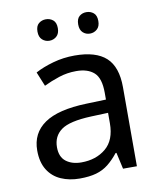

<svg xmlns="http://www.w3.org/2000/svg" viewBox="-83 -796 727 873"><g transform="rotate(-10 280.5 -360.0)"><path d="M288 -545Q386 -545 433 -502Q480 -459 480 -365V0H416L399 -76H395Q372 -47 347.5 -27.5Q323 -8 291.5 1Q260 10 215 10Q167 10 128.5 -7Q90 -24 68 -59.5Q46 -95 46 -149Q46 -229 109 -272.5Q172 -316 303 -320L394 -323V-355Q394 -422 365 -448Q336 -474 283 -474Q241 -474 203 -461.5Q165 -449 132 -433L105 -499Q140 -518 188 -531.5Q236 -545 288 -545ZM314 -259Q214 -255 175.5 -227Q137 -199 137 -148Q137 -103 164.5 -82Q192 -61 235 -61Q303 -61 348 -98.5Q393 -136 393 -214V-262ZM141 -681Q141 -707 155 -718.5Q169 -730 188 -730Q207 -730 221 -718.5Q235 -707 235 -681Q235 -656 221 -643.5Q207 -631 188 -631Q169 -631 155 -643.5Q141 -656 141 -681ZM329 -681Q329 -707 342.5 -718.5Q356 -730 375 -730Q394 -730 408 -718.5Q422 -707 422 -681Q422 -656 408 -643.5Q394 -631 375 -631Q356 -631 342.5 -643.5Q329 -656 329 -681Z"/></g></svg>

Font: Noto Sans Gurmukhi
Style: Regular
Weight: 400
Designer: Jelle Bosma - Monotype Design Team
Foundry: Monotype Imaging Inc.
Version: Version 2.003